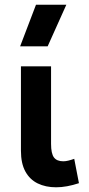

<svg xmlns="http://www.w3.org/2000/svg" viewBox="-20 -782 378 816"><path d="M218.5 14Q174 14 140.2 -2.5Q106.5 -19 87.8 -53.2Q69 -87.5 69 -141V-500H197V-170.5Q197 -129.5 209.2 -113Q221.5 -96.5 249 -96.5Q259 -96.5 271 -99.5Q283 -102.5 295.5 -107L315.5 -3.5Q290 5 265.5 9.5Q241 14 218.5 14ZM65.5 -585 133 -762H262L182.5 -585Z"/></svg>

Font: Geologica EX Med
Style: Regular
Weight: 500
Designer: Sindre Bremnes, Frode Helland
Foundry: Monokrom Skriftforlag AS
Version: Version 1.010;gftools[0.9.28]